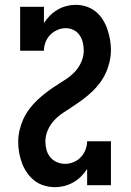

<svg xmlns="http://www.w3.org/2000/svg" viewBox="-20 -763 540 791"><path d="M206 8Q184 8 162 1.5Q140 -5 122.5 -18.5Q105 -32 92 -50.5Q79 -69 71 -90Q63 -111 59 -133Q55 -155 55 -178Q55 -202 60.5 -226Q66 -250 76 -272Q86 -294 101 -314Q116 -334 133.5 -350.5Q151 -367 170.5 -382Q190 -397 210.5 -410Q231 -423 251.5 -436.5Q272 -450 288.5 -467.5Q305 -485 315 -508Q325 -531 325 -555Q325 -572 321 -588.5Q317 -605 307.5 -618.5Q298 -632 283 -639.5Q268 -647 251 -647Q233 -647 216 -639.5Q199 -632 186.5 -619Q174 -606 167.5 -589Q161 -572 161 -554H63V-735H161V-668Q172 -685 186 -699Q200 -713 217 -723Q234 -733 253.5 -738Q273 -743 293 -743Q315 -743 336 -736Q357 -729 374 -715.5Q391 -702 403 -683Q415 -664 422 -643.5Q429 -623 433 -601.5Q437 -580 437 -558Q437 -533 431.5 -509Q426 -485 416 -463Q406 -441 391.5 -421.5Q377 -402 359 -385Q341 -368 321.5 -353.5Q302 -339 281.5 -325.5Q261 -312 240.5 -298.5Q220 -285 203.5 -267.5Q187 -250 177 -227Q167 -204 167 -180Q167 -163 171.5 -146Q176 -129 187 -115.5Q198 -102 214.5 -95Q231 -88 248 -88Q266 -88 283 -95Q300 -102 312.5 -115Q325 -128 332 -145.5Q339 -163 339 -181H437V0H339V-67Q328 -50 314 -36Q300 -22 282.5 -12Q265 -2 245.5 3Q226 8 206 8Z"/></svg>

Font: Iosevka Curly Slab
Style: Bold
Weight: 700
Monospace: yes
Designer: Belleve Invis
Foundry: Belleve Invis
Version: Version 22.1.2; ttfautohint (v1.8.4)